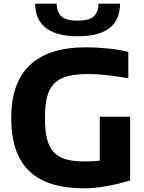

<svg xmlns="http://www.w3.org/2000/svg" viewBox="-20 -1010 782 1043"><path d="M402 -813Q337 -813 293 -826.5Q249 -840 222 -864Q195 -888 183 -920Q171 -952 171 -990H288Q288 -946 313 -922Q338 -898 402 -898Q466 -898 490.5 -922Q515 -946 515 -990H632Q632 -951 620 -918.5Q608 -886 581 -862.5Q554 -839 510 -826Q466 -813 402 -813ZM438 13Q236 13 138.5 -81Q41 -175 41 -369Q41 -753 448 -753Q505 -753 567.5 -746.5Q630 -740 677 -728V-585Q606 -597 553.5 -602.5Q501 -608 461 -608Q393 -608 347.5 -596Q302 -584 274.5 -556.5Q247 -529 235.5 -483Q224 -437 224 -369Q224 -303 235 -257.5Q246 -212 271 -184.5Q296 -157 337 -145Q378 -133 439 -133Q456 -133 477.5 -134Q499 -135 522 -137V-376H687V-30Q659 -21 626 -13Q593 -5 559.5 1Q526 7 494.5 10Q463 13 438 13Z"/></svg>

Font: Encode Sans Wide
Style: Bold
Weight: 700
Designer: Pablo Impallari, Andres Torresi
Foundry: Pablo Impallari, Andres Torresi
Version: Version 1.000; ttfautohint (v1.00) -l 8 -r 50 -G 200 -x 14 -